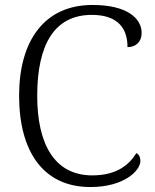

<svg xmlns="http://www.w3.org/2000/svg" viewBox="-20 -744 625 774"><path d="M344 10C483 10 546 -58 546 -95C546 -110 540 -121 530 -127C500 -79 450 -37 352 -37C199 -37 130 -164 130 -358C130 -562 198 -684 350 -684C460 -684 494 -625 494 -554C527 -554 551 -575 551 -611C551 -671 491 -724 353 -724C159 -724 57 -580 57 -358C57 -134 154 10 344 10Z"/></svg>

Font: Noto Serif Ethiopic Light
Style: Regular
Weight: 300
Designer: Monotype Design Team
Foundry: Monotype Imaging Inc.
Version: Version 2.102